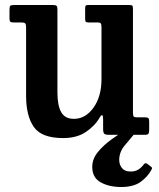

<svg xmlns="http://www.w3.org/2000/svg" viewBox="-20 -540 637 769"><path d="M84.5 -156.5V-430Q84.5 -442 81.2 -446Q78 -450 67.5 -450H35.5Q25 -450 21.5 -453Q18 -456 18 -466.5V-499Q18 -513 21 -516.5Q24 -520 37.5 -520H191.5Q202.5 -520 206.2 -516.8Q210 -513.5 210 -503V-169Q210 -118 225 -91Q240 -64 276 -64Q322.5 -64 354.5 -108.8Q386.5 -153.5 386.5 -223V-432Q386.5 -442.5 383.5 -446.2Q380.5 -450 373 -450H334.5Q327 -450 324 -452.5Q321 -455 321 -465.5V-505Q321 -514.5 323.2 -517.2Q325.5 -520 334.5 -520H497.5Q508 -520 510.2 -517Q512.5 -514 512.5 -503V-89Q512.5 -76 515.8 -73Q519 -70 530.5 -70H562.5Q571 -70 574.2 -66.8Q577.5 -63.5 577.5 -53V-19.5Q577.5 -8 574.2 -4Q571 0 560 0H416Q402.5 0 397.8 -4.2Q393 -8.5 393 -23.5V-62.5Q393 -91.5 379 -69Q359.5 -35 323.2 -11Q287 13 233 13Q146.5 13 115.5 -31.5Q84.5 -76 84.5 -156.5ZM465 209Q417 209 383.2 190.2Q349.5 171.5 349.5 128.5Q349.5 96 372.8 68Q396 40 428.5 17Q461 -6 487.5 -24Q496 -29.5 504.5 -28.8Q513 -28 516 -24.5Q527.5 -14 516 -1Q499 18.5 478.2 44.2Q457.5 70 457.5 100.5Q457.5 119.5 468.5 133.2Q479.5 147 503.5 147Q522 147 534.5 138.8Q547 130.5 555 119.5Q562 110 569.5 116L584 127Q589 130.5 589 133Q589 135.5 586 141Q571 168.5 542.8 188.8Q514.5 209 465 209Z"/></svg>

Font: Besley* Narrow Semi
Style: Regular
Weight: 600
Width: 4
Designer: Owen Earl
Foundry: indestructible type*
Version: Version 3.000; ttfautohint (v1.8.3)